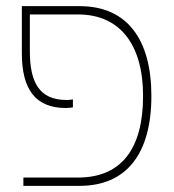

<svg xmlns="http://www.w3.org/2000/svg" viewBox="-20 -604 565 624"><path d="M56 0H239C390 0 472 -103 472 -292C472 -475 394 -584 239 -584H51V-431C51 -314 95 -253 194 -253C203 -253 211 -254 217 -255V-281C211 -280 205 -279 197 -279C107 -279 77 -337 77 -438V-557H234C369 -557 445 -460 445 -292C445 -119 373 -27 234 -27H56Z"/></svg>

Font: Noto Sans Hebrew SemiCondensed Thin
Style: Regular
Weight: 100
Width: 4
Designer: Monotype Design Team
Foundry: Monotype Imaging Inc.
Version: Version 2.004